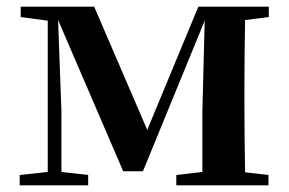

<svg xmlns="http://www.w3.org/2000/svg" viewBox="-20 -555 864 575"><path d="M714 -495Q712 -381 712 -300V-235Q712 -153 714 -39L784 -31V0H508V-31L586 -40V-219L593 -493L408 -42H349L154 -495L164 -220V-40L244 -31V0H39V-31L123 -40V-493L42 -504V-535H262L421 -166L574 -535H785V-504Z"/></svg>

Font: Source Han Serif JP
Style: Bold
Weight: 700
Designer: Ryoko NISHIZUKA  (kana & ideographs); Frank Grießhammer (Latin, Greek & Cyrillic); Wenlong ZHANG  (bopomofo); Sandoll Co
Foundry: Adobe Systems Incorporated
Version: Version 1.000;PS 1;hotconv 16.6.53;makeotf.lib2.5.65590